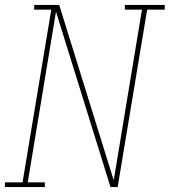

<svg xmlns="http://www.w3.org/2000/svg" viewBox="-38 -755 685 775"><path d="M-18 0V-19H53L169 -716H100V-735H201L421 -27L535 -716H466V-735H627V-716H556L437 0H408L188 -708L74 -19H143V0Z"/></svg>

Font: Iosevka Slab Thin Extended
Style: Italic
Weight: 100
Width: 7
Italic angle: -9°
Monospace: yes
Designer: Belleve Invis
Foundry: Belleve Invis
Version: Version 11.1.0; ttfautohint (v1.8.3)